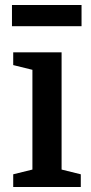

<svg xmlns="http://www.w3.org/2000/svg" viewBox="-20 -750 365 770"><path d="M110 -470 33 -489V-540H227V-70L304 -51V0H33V-51L110 -70ZM28 -645V-730H307V-645Z"/></svg>

Font: Domine SemiBold
Style: Regular
Weight: 600
Designer: Pablo Impallari, Rodrigo Fuenzalida, Brenda Gallo
Foundry: Pablo Impallari, Rodrigo Fuenzalida, Brenda Gallo
Version: Version 2.000